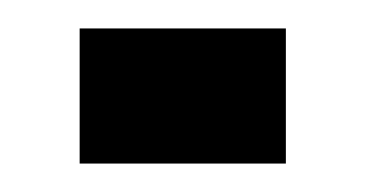

<svg xmlns="http://www.w3.org/2000/svg" viewBox="-20 -337 257 135"><path d="M36 -222V-317H181V-222Z"/></svg>

Font: League Gothic
Style: Regular
Weight: 400
Designer: The League of Moveable Type
Version: Version 2.001